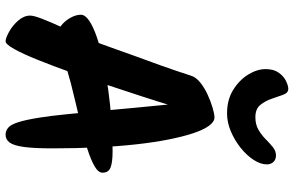

<svg xmlns="http://www.w3.org/2000/svg" viewBox="-198 -844 1028 671"><g transform="rotate(90 315.5 -508.0)"><path d="M390 -744Q405 -744 419 -725Q433 -706 445 -670Q457 -634 467 -583.5Q477 -533 484 -470Q491 -407 494.5 -333Q498 -259 498 -177Q498 -113 493 -77.5Q488 -42 477.5 -28Q467 -14 450 -14Q437 -14 426 -23Q415 -32 406.5 -58.5Q398 -85 390 -136Q385 -167 379.5 -220.5Q374 -274 368 -337Q362 -400 356.5 -462Q351 -524 345.5 -575.5Q340 -627 336 -656L367 -651Q361 -634 348 -591Q335 -548 316 -489.5Q297 -431 275.5 -366.5Q254 -302 231.5 -239.5Q209 -177 188.5 -126Q168 -75 151 -44.5Q134 -14 124 -14Q113 -14 91 -26Q69 -38 51.5 -58Q34 -78 34 -100Q34 -113 45.5 -142.5Q57 -172 75 -211.5Q93 -251 112 -295.5Q131 -340 146 -384Q158 -419 174 -462.5Q190 -506 208 -556Q226 -606 244 -662Q249 -679 267.5 -694Q286 -709 310 -720Q334 -731 356 -737.5Q378 -744 390 -744ZM583 -353Q583 -338 560.5 -325Q538 -312 502 -300.5Q466 -289 424 -279Q382 -269 341.5 -259.5Q301 -250 270 -242Q230 -231 197.5 -220.5Q165 -210 140.5 -203Q116 -196 100 -196Q84 -196 68 -209Q52 -222 41.5 -241Q31 -260 31 -277Q31 -292 51.5 -306Q72 -320 108 -332.5Q144 -345 191 -355Q238 -365 291.5 -372.5Q345 -380 400.5 -384Q456 -388 508 -388Q546 -388 564.5 -381Q583 -374 583 -353ZM523 -959Q537 -959 545.5 -950Q554 -941 554 -927Q554 -905 538 -880.5Q522 -856 495.5 -835Q469 -814 438 -801Q407 -788 376 -788Q328 -788 293.5 -809.5Q259 -831 240 -862Q221 -893 221 -923Q221 -951 233.5 -968.5Q246 -986 262.5 -994Q279 -1002 290 -1002Q304 -1002 310.5 -984.5Q317 -967 324.5 -944.5Q332 -922 346 -904.5Q360 -887 389 -887Q415 -887 433.5 -898Q452 -909 466 -923Q480 -937 493.5 -948Q507 -959 523 -959Z"/></g></svg>

Font: Kalam Variable Light
Style: Regular
Weight: 300
Designer: Lipi Raval, Jonny Pinhorn
Foundry: Indian Type Foundry
Version: Version 3.000